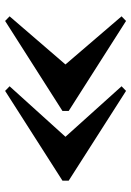

<svg xmlns="http://www.w3.org/2000/svg" viewBox="102 -772 525 770"><g transform="rotate(90 365.0 -387.5)"><path d="M239 -387 46 -612 64.5 -630 425.5 -400V-375L64.5 -145L46 -163ZM529 -387 326.5 -612 345 -630 705 -400V-375L345 -145L326.5 -163Z"/></g></svg>

Font: Bodoni* 06pt
Style: Bold
Weight: 700
Version: Version 2.3